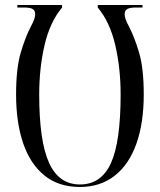

<svg xmlns="http://www.w3.org/2000/svg" viewBox="-20 -734 637 764"><path d="M298 10Q213 10 156.5 -36Q100 -82 72 -164.5Q44 -247 44 -358Q44 -462 62.5 -524.5Q81 -587 103 -629Q113 -647 116.5 -658.5Q120 -670 120 -677Q120 -691 111 -697.5Q102 -704 76 -704H49V-714H227V-704Q179 -647 157.5 -555Q136 -463 136 -358Q136 -173 175 -86.5Q214 0 298 0Q383 0 421.5 -85Q460 -170 460 -358Q460 -463 438.5 -555Q417 -647 369 -704V-714H547V-704H520Q495 -704 485.5 -697.5Q476 -691 476 -677Q476 -670 479.5 -658.5Q483 -647 493 -629Q515 -587 533.5 -524.5Q552 -462 552 -358Q552 -244 522.5 -161.5Q493 -79 436 -34.5Q379 10 298 10Z"/></svg>

Font: Noto Serif Display ExtraCondensed
Style: Regular
Weight: 400
Width: 2
Designer: Monotype Design Team
Foundry: Monotype Imaging Inc.
Version: Version 2.009